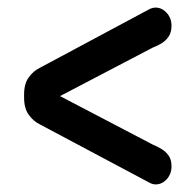

<svg xmlns="http://www.w3.org/2000/svg" viewBox="-20 -503 515 506"><path d="M43.5 -245.5V-254Q43.5 -282.5 55.8 -299.2Q68 -316 84.5 -324L374 -479Q382.5 -483 390 -483Q406.5 -483 419.2 -469.2Q432 -455.5 432 -435Q432 -418 424.5 -406.8Q417 -395.5 405.8 -388.8Q394.5 -382 382.5 -377.5L132 -246.5V-253L382.5 -122Q394.5 -117 405.8 -110.2Q417 -103.5 424.5 -92.8Q432 -82 432 -65Q432 -44.5 419.5 -30.8Q407 -17 390 -17Q382 -17 374 -21.5L84.5 -175.5Q68 -183.5 55.8 -200.5Q43.5 -217.5 43.5 -245.5Z"/></svg>

Font: Sono Medium
Style: Regular
Weight: 500
Designer: Tyler Finck
Foundry: Tyler Finck
Version: Version 2.112